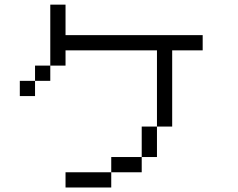

<svg xmlns="http://www.w3.org/2000/svg" viewBox="-20 -887 1040 840"><path d="M600 -133.3H466.7V-200H600ZM600 -333.3H666.7V-200H600ZM133.3 -466.7H66.7V-533.3H133.3ZM133.3 -533.3V-600H200V-533.3ZM733.3 -333.3H666.7V-666.7H266.7V-600H200V-866.7H266.7V-733.3H866.7V-666.7H733.3ZM266.7 -66.7V-133.3H466.7V-66.7Z"/></svg>

Font: Galmuri14 Regular
Style: Regular
Weight: 400
Designer: Lee Minseo (quiple)
Version: Version 2.399;hotconv 1.1.1;makeotfexe 2.6.0 DEVELOPMENT